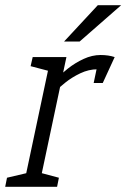

<svg xmlns="http://www.w3.org/2000/svg" viewBox="-57 -720 487 740"><path d="M318 -453 330 -508ZM139 -500H199L93 0H33ZM357 -448Q349 -450 339 -451.5Q329 -453 318 -453L330 -508Q346 -508 359.5 -506Q373 -504 385 -500ZM139 -350 109 -360Q109 -360 121.5 -375Q134 -390 155.5 -412Q177 -434 205 -456Q233 -478 265.5 -493Q298 -508 331 -508L319 -453Q285 -453 252.5 -437.5Q220 -422 194.5 -401.5Q169 -381 154 -365.5Q139 -350 139 -350ZM137 -445 61 -465 69 -500H149ZM-37 0 -30 -35 55 -55 43 0ZM83 0 95 -55 170 -35 163 0ZM304 -400 325 -500H385L339 -400ZM410 -700 250 -560H190L320 -700Z"/></svg>

Font: Epunda Slab Light
Style: Italic
Weight: 300
Italic angle: -12°
Designer: Simon Atzbach
Foundry: typofactur
Version: Version 1.102